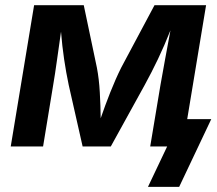

<svg xmlns="http://www.w3.org/2000/svg" viewBox="-20 -566 838 742"><path d="M21.5 0 111.8 -545.9H303.7L354.5 -304.2Q362.8 -261.2 365.7 -208.7Q368.7 -156.2 369.1 -108.9Q385.3 -156.2 406 -208.7Q426.8 -261.2 448.2 -304.2L577.1 -545.9H776.4L686 0H560.5L600.1 -237.3Q606.9 -278.3 617.9 -336.2Q628.9 -394 638.7 -448.7Q615.7 -390.6 590.6 -337.9Q565.4 -285.2 539.1 -237.3L408.2 0H299.3L245.6 -237.3Q235.4 -285.6 227.8 -336.9Q220.2 -388.2 215.8 -443.4Q208 -389.6 200.2 -333.5Q192.4 -277.3 185.5 -237.3L146.5 0ZM551.8 156.2 626 0H588.4L605.5 -105.5H796.4L672.4 156.2Z"/></svg>

Font: Inter Semi Bold
Style: Italic
Weight: 600
Italic angle: -9.39999°
Designer: Rasmus Andersson
Foundry: rsms
Version: Version 4.000;git-3c8e0fc